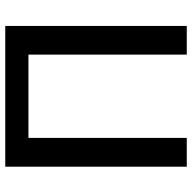

<svg xmlns="http://www.w3.org/2000/svg" viewBox="-20 -732 751 752"><g transform="rotate(-90 356.0 -355.5)"><path d="M630.9 -710.9H79.6V0H192.4V-620.1H518.6V0H630.9Z"/></g></svg>

Font: Bert Sans Medium
Style: Regular
Weight: 500
Designer: Christian Robertson (Google), Cristiano Sobral
Foundry: Google, Cristiano Sobral
Version: Version 3.101